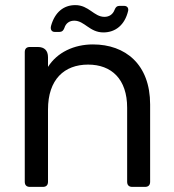

<svg xmlns="http://www.w3.org/2000/svg" viewBox="-20 -732 680 752"><path d="M77 -528V-20C77 -7 84 0 97 0H148C161 0 168 -7 168 -20V-303C168 -421 232 -479 325 -479C417 -479 478 -422 478 -310V-20C478 -7 485 0 498 0H548C561 0 568 -7 568 -20V-323C568 -480 471 -558 344 -558C270 -558 204 -527 168 -470V-508C168 -534 154 -548 128 -548H97C84 -548 77 -541 77 -528ZM275 -712C229 -712 195 -684 180 -631C176 -616 183 -607 194 -607H213C223 -607 228 -612 232 -622C238 -642 253 -651 271 -651C311 -651 331 -605 385 -605C432 -605 469 -634 482 -690C484 -702 477 -709 466 -709H448C438 -709 433 -704 429 -694C422 -675 407 -666 389 -666C348 -666 328 -712 275 -712Z"/></svg>

Font: Arvore Sans
Style: Regular
Weight: 400
Designer: Jonny Pinhorn (Latin) Dan Schunck (customization for Arvore)
Version: Version 1.000;Glyphs 3.3 (3305)